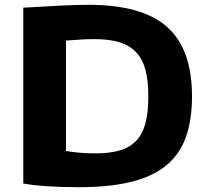

<svg xmlns="http://www.w3.org/2000/svg" viewBox="-20 -770 861 800"><path d="M308 10Q274 10 240 9Q206 8 175.5 6Q145 4 119.5 1Q94 -2 77 -5V-738Q161 -743 231 -746.5Q301 -750 349 -750Q572 -750 676 -658Q780 -566 780 -369Q780 -268 753.5 -196Q727 -124 670 -78.5Q613 -33 523.5 -11.5Q434 10 308 10ZM378 -131Q438 -131 480 -143.5Q522 -156 548.5 -184.5Q575 -213 586.5 -258Q598 -303 598 -369Q598 -434 586 -479Q574 -524 547 -552.5Q520 -581 477.5 -594Q435 -607 374 -607Q328 -607 255 -601V-141Q311 -131 378 -131Z"/></svg>

Font: Encode Sans Wide
Style: Bold
Weight: 700
Designer: Pablo Impallari, Andres Torresi
Foundry: Pablo Impallari, Andres Torresi
Version: Version 1.000; ttfautohint (v1.00) -l 8 -r 50 -G 200 -x 14 -